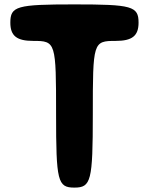

<svg xmlns="http://www.w3.org/2000/svg" viewBox="-20 -903 679 873"><path d="M27 -800C27 -740 56 -717 131 -717C234 -717 235 -712 235 -383C235 -79 242 -50 318 -50C394 -50 402 -79 402 -383C402 -712 403 -717 506 -717C581 -717 610 -740 610 -800C610 -875 580 -883 318 -883C56 -883 27 -875 27 -800Z"/></svg>

Font: Hussar Skorodowane
Style: Bold
Weight: 700
Foundry: Cannot Into Space Fonts
Version: Version 0.892